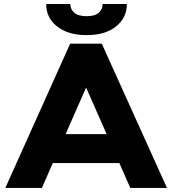

<svg xmlns="http://www.w3.org/2000/svg" viewBox="-20 -926 848 946"><path d="M186.5 0H6.3L325.7 -710.9H481.4L802.7 0H622.1L567.9 -122.6H240.2ZM303.2 -265.1H505.4L404.3 -494.6ZM207.5 -906.2H326.2Q326.2 -880.9 345.9 -863.5Q365.7 -846.2 406.7 -846.2Q447.3 -846.2 466.6 -863.3Q485.8 -880.4 485.8 -906.2H605Q605 -837.9 551.3 -795.4Q497.6 -752.9 406.7 -752.9Q315.9 -752.9 261.7 -795.4Q207.5 -837.9 207.5 -906.2Z"/></svg>

Font: Bert Sans Black
Style: Regular
Weight: 900
Designer: Christian Robertson, Adam Twardoch, & Cristiano Sobral
Foundry: Google
Version: Version 12.135;January 10, 2020;FontCreator 12.0.0.2547 64-b